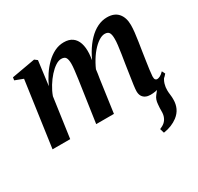

<svg xmlns="http://www.w3.org/2000/svg" viewBox="-163 -718 1192 1158"><g transform="rotate(-30 433.0 -139.0)"><path d="M662.5 249 653.5 219Q675.5 210 688 198.8Q700.5 187.5 707.5 171Q715 154 714.8 130.2Q714.5 106.5 717 83Q719 50 736 29.2Q753 8.5 765.5 -8.5L835.5 -46.5Q820 -27.5 813.5 -5.5Q807 16.5 807.5 37.5Q807.5 52 810 70Q812.5 88 812 105.5Q812 136.5 799.8 163Q787.5 189.5 761.5 209.5Q741.5 224.5 717.2 234.5Q693 244.5 662.5 249ZM223.5 -510 201.5 -341Q217 -375.5 238.8 -408.5Q260.5 -441.5 287.5 -468Q314.5 -494.5 345.5 -510Q376.5 -525.5 411 -525.5Q447.5 -525.5 470.2 -509Q493 -492.5 503 -462Q513 -431.5 510.5 -389Q510 -381 508.5 -368Q507 -355 504.8 -339.2Q502.5 -323.5 500 -308L486 -296Q504 -348.5 528.8 -390.8Q553.5 -433 582.8 -463.2Q612 -493.5 644.8 -509.5Q677.5 -525.5 712 -525.5Q763 -525.5 789 -495.2Q815 -465 815 -413Q815 -390.5 811.8 -362Q808.5 -333.5 803.8 -302.2Q799 -271 794 -239.5Q790 -211 785.2 -180.5Q780.5 -150 777 -123.5Q773.5 -97 772.5 -80Q772 -63.5 776.8 -57.2Q781.5 -51 789.5 -51Q798.5 -51 810.2 -57Q822 -63 836.5 -78L847.5 -56Q837 -42.5 817.8 -27Q798.5 -11.5 770.8 -0.2Q743 11 707 11Q689 11 674.8 4.5Q660.5 -2 652.2 -15.5Q644 -29 644 -50Q644 -63.5 648 -92.8Q652 -122 657.5 -157Q663 -192 667.5 -224Q673 -257 677.8 -288.8Q682.5 -320.5 685.8 -347Q689 -373.5 688.5 -390.5Q688.5 -419.5 680.5 -432.8Q672.5 -446 650 -446Q631 -446 607.5 -430.8Q584 -415.5 560.2 -387.8Q536.5 -360 516 -322.8Q495.5 -285.5 481.5 -242L502.5 -321.5Q500.5 -304 498.8 -288.8Q497 -273.5 494.8 -258Q492.5 -242.5 489.5 -225L458 0H334.5L367 -223.5Q372 -256.5 376.5 -288.8Q381 -321 384 -347.5Q387 -374 387 -390Q387 -420 378.8 -433.2Q370.5 -446.5 347.5 -446.5Q329 -446.5 307 -432Q285 -417.5 263.2 -393.2Q241.5 -369 222.8 -338.8Q204 -308.5 192.5 -276.5L153.5 0H30.5L94.5 -454.5L38 -476L41 -495.5L204.5 -524.5Z"/></g></svg>

Font: Merriweather 120pt SemiBold
Style: Italic
Weight: 600
Italic angle: -7.8°
Version: Version 2.101